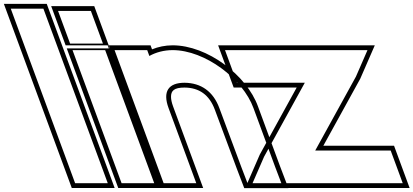

<svg xmlns="http://www.w3.org/2000/svg" viewBox="-350 -889 2153 1000"><path d="M-262.7 -759 -294 -844H-124L-92.7 -759L179.9 -20L211.2 65H41.2L9.9 -20ZM-329.9 -869 23.8 90H247.1L-106.6 -869Z M100.1 -662H101.1H186.1L123.4 -832H38.4H37.4H-47.6L15.1 -662ZM59 -543 27.7 -628H197.7L229 -543L421.9 -20L453.2 65H283.2L251.9 -20ZM-2.3 -637 -83.4 -857H140.9L222 -637ZM-8.2 -653 265.8 90H489.1L215.1 -653Z M427.9 -597.5C462.3 -616.6 503.3 -627.7 548.9 -628C718 -628 915.1 -478 970.2 -326L1083 -20L1115.7 66H939.4L906.9 -19L792.5 -326C760.4 -413 697.1 -457 611.6 -458C527.6 -458 495.9 -413 528 -326L559.4 -241L640.9 -20L672.2 65H502.2L470.9 -20L389.4 -241L358 -326L278 -543L246.7 -628H416.7ZM441.8 -632 434.1 -653H210.8L484.8 90H708.1L551.5 -334.7C544 -354.9 540.8 -371.7 540.7 -384.4C540.6 -415.8 555.8 -433 611.5 -433C686.9 -432.1 740.1 -395.9 769.1 -317.3L883.5 -10.2L922.2 91H1152L1106.4 -28.8L993.7 -334.6C934.9 -496.9 730.6 -653 548.8 -653C509.9 -652.8 474.1 -645.2 441.8 -632Z M981.1 -458H884.5L821.9 -628H918.4H1378.4H1472H1564L1503.8 -490L1291.8 -105H1594.3H1684.8L1747.5 65H1657H1151H1057.4H965.4L1025.5 -73L1237.5 -458ZM867.1 -433H1195.2L1003.1 -84L927.3 90H1783.4L1702.3 -130H1334.1L1526.3 -479L1602.1 -653H786Z"/></svg>

Font: Nordica Plus
Style: NordicaClassicBkExtOpOblOl
Weight: 900
Version: Version 1.01